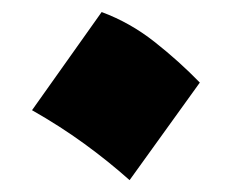

<svg xmlns="http://www.w3.org/2000/svg" viewBox="-20 -478 385 319"><path d="M148.9 -458Q196.3 -440.4 236.8 -408.4Q277.3 -376.5 312 -340.8L195.3 -178.7Q160.2 -210 119.9 -239.3Q79.6 -268.6 33.2 -294.9Z"/></svg>

Font: Pinar-FD Black
Style: Regular
Weight: 900
Designer: Amin Abedi
Version: Version 3.000